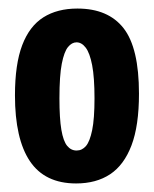

<svg xmlns="http://www.w3.org/2000/svg" viewBox="-20 -691 360 449"><path d="M158 -262Q85 -262 50 -314Q15 -366 15 -468Q15 -541 32 -585.5Q49 -630 81.5 -650.5Q114 -671 161 -671Q233 -671 269 -625Q305 -579 305 -472Q305 -397 287.5 -351Q270 -305 237.5 -283.5Q205 -262 158 -262ZM159 -339Q172 -339 181 -349.5Q190 -360 195.5 -386.5Q201 -413 201 -461Q201 -510 195.5 -538.5Q190 -567 180.5 -579.5Q171 -592 159 -592Q148 -592 139 -581Q130 -570 124.5 -542Q119 -514 119 -461Q119 -414 123.5 -387.5Q128 -361 137 -350Q146 -339 159 -339Z"/></svg>

Font: Bricolage Grotesque 24pt Condensed
Style: Bold
Weight: 700
Width: 3
Designer: Mathieu Triay
Foundry: Atelier Triay
Version: Version 1.001;gftools[0.9.33.dev8+g029e19f]